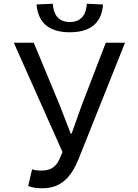

<svg xmlns="http://www.w3.org/2000/svg" viewBox="-20 -995 740 1029"><path d="M176 -971C182 -892 224 -822 354 -822C485 -822 527 -892 532 -971L445 -975C443 -921 418 -877 354 -877C290 -877 266 -921 263 -975ZM131 2C152 10 173 14 208 14C306 14 361 -45 400 -140L650 -766H547L418 -431L364 -279H359L300 -431L161 -766H54L315 -180L298 -141C278 -98 250 -81 202 -81C177 -81 164 -83 152 -88Z"/></svg>

Font: Kawkab Mono Light
Style: Bold
Weight: 400
Monospace: yes
Designer: Abdullah Arif
Foundry: Abdullah Arif
Version: Version 1.000;PS 000.500;hotconv 1.0.88;makeotf.lib2.5.64775